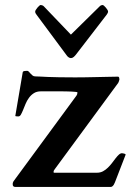

<svg xmlns="http://www.w3.org/2000/svg" viewBox="-20 -739 528 759"><path d="M30.3 -9.8Q30.3 -13.7 30.5 -15.6Q30.8 -17.6 33.2 -22L273.9 -349.6Q278.8 -356.4 282.5 -361.3Q286.1 -366.2 286.1 -373.5Q286.6 -375 279.8 -375.7Q272.9 -376.5 262.7 -377Q252.4 -377.4 241.2 -377.7Q230 -377.9 222.2 -377.9H141.6Q125 -377.9 113.8 -370.6Q102.5 -363.3 94.5 -352.3Q86.4 -341.3 81.1 -328.4Q75.7 -315.4 71.3 -304.4Q66.9 -293.5 62.7 -286.1Q58.6 -278.8 52.7 -278.8Q51.3 -278.8 45.9 -279.1Q40.5 -279.3 40.5 -280.8L69.8 -453.1Q70.8 -457.5 77.1 -458.3Q83.5 -459 87.4 -459Q90.8 -459 94 -455.6Q97.2 -452.1 100.8 -448Q104.5 -443.8 108.9 -440.4Q113.3 -437 119.6 -437Q127 -437 138.9 -436.3Q150.9 -435.5 169.2 -434.8Q187.5 -434.1 213.4 -433.6Q239.3 -433.1 275.4 -433.1Q290 -433.1 309.8 -433.3Q329.6 -433.6 352.3 -434.1Q375 -434.6 399.4 -435.1Q423.8 -435.5 447.3 -436Q450.2 -435.1 451.2 -431.6Q452.1 -428.2 452.1 -424.8Q452.1 -423.8 449.7 -416.7Q447.3 -409.7 444.3 -407.2L197.3 -71.3Q195.3 -68.4 193.6 -65.9Q191.9 -63.5 191.9 -60.1Q191.9 -57.6 192.1 -56.9Q192.4 -56.2 194.8 -56.2H363.3Q376.5 -56.2 387 -61.8Q397.5 -67.4 406.5 -76.2Q415.5 -85 422.9 -94.7Q430.2 -104.5 437 -113.3Q443.8 -122.1 450 -127.7Q456.1 -133.3 462.4 -133.3Q465.3 -133.3 470.9 -131.8Q476.6 -130.4 476.6 -127.4L436 -22.5Q435.1 -20.5 433.6 -16.6Q432.1 -12.7 429.9 -9Q427.7 -5.4 424.6 -2.7Q421.4 0 417.5 0H41Q30.3 0 30.3 -9.8ZM374.5 -714.4Q377 -716.8 379.9 -718Q382.8 -719.2 385.3 -719.2Q387.7 -719.2 391.4 -716.1Q395 -712.9 398.7 -708.5Q402.3 -704.1 404.8 -700Q407.2 -695.8 407.2 -693.8Q407.2 -688 401.9 -681.2L280.8 -523.9Q276.9 -518.6 271.5 -513.9Q266.1 -509.3 260.3 -509.3Q255.9 -509.3 251.2 -512.5Q246.6 -515.6 244.1 -519.5L124.5 -680.7Q121.6 -684.6 120.4 -687Q119.1 -689.5 119.1 -693.8Q119.1 -695.8 121.6 -700Q124 -704.1 127.7 -708.5Q131.3 -712.9 135 -716.1Q138.7 -719.2 141.1 -719.2Q143.1 -719.2 146.7 -718Q150.4 -716.8 152.8 -714.4L260.3 -602.1Z"/></svg>

Font: Cardo
Style: Bold
Weight: 700
Designer: David J. Perry
Foundry: David J. Perry
Version: Version 1.0011